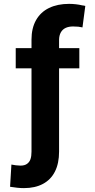

<svg xmlns="http://www.w3.org/2000/svg" viewBox="-20 -759 486 978"><path d="M384.1 -410.9H280.9V13.2Q280.9 73.1 260 114.6Q239.1 156.2 198.8 177.7Q158.6 199.2 102 199.2Q84.6 199.2 67.5 197.3Q50.5 195.3 31.3 192.4L38.1 79.2Q46.6 81.1 60.4 82.9Q74.1 84.6 84.3 84.6Q105.1 84.6 117.5 75.8Q130 67 135.2 51.9Q140.5 36.8 140.5 13.2V-410.9H60.1V-513.7H140.5V-557.1Q140.5 -615.7 163.7 -656.6Q186.9 -697.6 229.9 -718.4Q273 -739.3 331.9 -739.3Q348.6 -739.3 365.7 -737.4Q382.8 -735.5 399.2 -731.6Q403.6 -731.2 407.3 -730.5Q411 -729.8 414.5 -728.8L400.1 -619.4Q390.2 -621.8 379 -623Q367.7 -624.2 352.3 -624.2Q330.3 -624.2 314.5 -616.9Q298.8 -609.6 290.1 -594.4Q281.4 -579.1 280.9 -557.1V-513.7H384.1Z"/></svg>

Font: Pretendard Std Variable
Style: Regular
Weight: 400
Designer: Base glyphs from Inter by Rasmus Andersson; Hangeul glyphs from Noto Sans CJK(Source Han Sans) by Jang Soo-young and Kan
Foundry: Kil Hyung-jin
Version: Version 1.309;Glyphs 3.2 (3225)